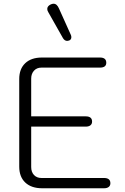

<svg xmlns="http://www.w3.org/2000/svg" viewBox="-20 -1008 669 1028"><path d="M83 -116V-585Q83 -639 115 -669.5Q147 -700 205 -700H515Q549 -700 549 -672Q549 -646 515 -646H202Q177 -646 162 -629.5Q147 -613 147 -587V-385H439Q473 -385 473 -357Q473 -344 464 -337Q455 -330 439 -330H147V-114Q147 -87 162 -71Q177 -55 202 -55H537Q571 -55 571 -27Q571 -14 562 -7Q553 0 537 0H206Q148 0 115.5 -30.5Q83 -61 83 -116ZM340 -789Q326 -789 317 -804L239 -942Q233 -951 233 -960Q233 -975 251 -984Q259 -988 267 -988Q285 -988 296 -962L359 -822Q362 -816 362 -809Q362 -796 350 -791Q344 -789 340 -789Z"/></svg>

Font: Kodchasan Light
Style: Regular
Weight: 300
Version: Version 1.000; ttfautohint (v1.6)